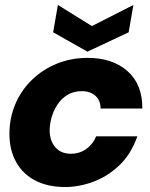

<svg xmlns="http://www.w3.org/2000/svg" viewBox="-20 -741 604 773"><path d="M242 12Q173 12 122.5 -14Q72 -40 45 -88.5Q18 -137 18 -202Q18 -266 41.5 -321.5Q65 -377 108 -419Q151 -461 208.5 -484.5Q266 -508 333 -508Q433 -508 493.5 -454.5Q554 -401 553 -304H385Q385 -336 364.5 -355Q344 -374 309 -374Q277 -374 252.5 -359.5Q228 -345 212 -321Q196 -297 188 -269.5Q180 -242 180 -216Q180 -175 202.5 -148.5Q225 -122 265 -122Q300 -122 327 -141Q354 -160 367 -192H533Q507 -119 459.5 -74.5Q412 -30 355 -9Q298 12 242 12ZM332 -533 194 -611 213 -721 350 -636 517 -721 498 -611Z"/></svg>

Font: Rethink Sans ExtraBold
Style: Italic
Weight: 800
Italic angle: -10°
Designer: The Rethink Sans project authors (Hans Thiessen). DM Sans designed by Colophon Foundry.
Foundry: Rethink Communications LLC
Version: Version 1.001